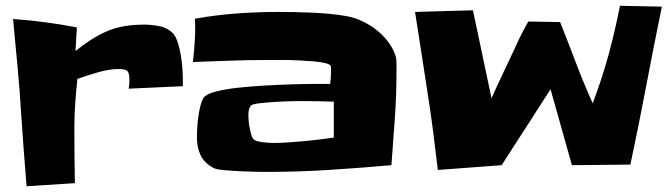

<svg xmlns="http://www.w3.org/2000/svg" viewBox="-20 -689 2329 667"><path d="M615.2 -412.1V-389.6L426.8 -380.9Q429.7 -393.6 429.7 -410.2Q429.7 -434.6 422.9 -441.9Q416 -449.2 392.6 -449.2Q359.4 -449.2 319.3 -437.5Q279.3 -425.8 249 -415Q244.1 -372.1 241.2 -329.1Q238.3 -286.1 238.3 -243.2Q238.3 -195.3 238.8 -147.9Q239.3 -100.6 240.2 -52.7L72.3 -42Q67.4 -104.5 62.5 -166.5Q57.6 -228.5 53.7 -291Q48.8 -374 41 -456.5Q33.2 -539.1 25.4 -623Q81.1 -619.1 136.2 -611.8Q191.4 -604.5 247.1 -593.8L242.2 -511.7Q271.5 -535.2 298.3 -552.2Q325.2 -569.3 353 -581.1Q380.9 -592.8 412.1 -598.1Q443.4 -603.5 481.4 -603.5Q506.8 -603.5 534.2 -598.1Q561.5 -592.8 581.1 -573.2Q590.8 -562.5 597.7 -541Q604.5 -519.5 608.4 -495.6Q612.3 -471.7 613.8 -448.7Q615.2 -425.8 615.2 -412.1Z M1357.4 -440.4Q1357.4 -358.4 1351.6 -277.3Q1345.7 -196.3 1339.8 -115.2Q1230.5 -105.5 1122.1 -98.6Q1013.7 -91.8 904.3 -91.8Q894.5 -91.8 868.2 -92.3Q841.8 -92.8 812.5 -94.2Q783.2 -95.7 756.8 -98.1Q730.5 -100.6 721.7 -105.5Q689.5 -123 676.8 -149.9Q664.1 -176.8 664.1 -210.9Q664.1 -222.7 665 -242.2Q666 -261.7 668.9 -283.2Q671.9 -304.7 676.8 -323.2Q681.6 -341.8 688.5 -350.6Q697.3 -362.3 728.5 -370.6Q759.8 -378.9 803.2 -383.8Q846.7 -388.7 897 -391.6Q947.3 -394.5 993.2 -396Q1039.1 -397.5 1075.2 -397.5Q1111.3 -397.5 1127 -397.5Q1129.9 -418.9 1129.9 -439.5Q1129.9 -441.4 1129.9 -449.7Q1129.9 -458 1128.9 -460Q1126 -465.8 1110.4 -469.7Q1094.7 -473.6 1071.8 -475.6Q1048.8 -477.5 1022 -479Q995.1 -480.5 969.7 -480.5Q944.3 -480.5 924.8 -480.5Q905.3 -480.5 896.5 -480.5Q835 -480.5 773.4 -478Q711.9 -475.6 650.4 -473.6Q654.3 -510.7 656.7 -548.8Q659.2 -586.9 657.2 -624Q728.5 -636.7 800.3 -642.1Q872.1 -647.5 945.3 -647.5Q971.7 -647.5 1002.9 -647Q1034.2 -646.5 1065.4 -645Q1096.7 -643.6 1127.4 -640.6Q1158.2 -637.7 1184.6 -632.8Q1211.9 -627.9 1238.8 -615.2Q1265.6 -602.5 1289.1 -584Q1312.5 -565.4 1330.1 -541.5Q1347.7 -517.6 1355.5 -490.2Q1356.4 -487.3 1356.9 -480.5Q1357.4 -473.6 1357.4 -465.3Q1357.4 -457 1357.4 -450.2Q1357.4 -443.4 1357.4 -440.4ZM1139.6 -210.9V-335.9Q1111.3 -336.9 1083 -337.4Q1054.7 -337.9 1026.4 -337.9Q1020.5 -337.9 993.7 -337.4Q966.8 -336.9 936 -335Q905.3 -333 879.9 -330.1Q854.5 -327.1 850.6 -321.3Q845.7 -313.5 844.2 -305.2Q842.8 -296.9 842.8 -288.1Q842.8 -281.2 843.8 -269.5Q844.7 -257.8 847.2 -245.1Q849.6 -232.4 852.5 -221.7Q855.5 -210.9 860.4 -206.1Q864.3 -201.2 873.5 -198.7Q882.8 -196.3 893.6 -194.8Q904.3 -193.4 915 -192.9Q925.8 -192.4 931.6 -192.4Q955.1 -192.4 981.9 -194.3Q1008.8 -196.3 1036.6 -198.7Q1064.5 -201.2 1090.8 -204.6Q1117.2 -208 1139.6 -210.9Z M2279.3 -666Q2251 -528.3 2225.1 -391.6Q2199.2 -254.9 2169.9 -117.2L1966.8 -115.2L1892.6 -378.9L1722.7 -115.2L1501 -98.6Q1493.2 -166 1484.4 -234.4Q1475.6 -302.7 1464.8 -370.1Q1454.1 -440.4 1443.4 -509.3Q1432.6 -578.1 1421.9 -647.5L1623 -653.3L1687.5 -347.7Q1707 -391.6 1727.5 -434.6Q1748 -477.5 1768.6 -521.5Q1790 -570.3 1815.4 -614.3L1925.8 -612.3Q1954.1 -541 1981 -470.2Q2007.8 -399.4 2039.1 -330.1Q2056.6 -377 2069.8 -417.5Q2083 -458 2093.8 -497.6Q2104.5 -537.1 2114.3 -578.6Q2124 -620.1 2133.8 -668.9Z"/></svg>

Font: Slackey
Style: Regular
Weight: 400
Designer: Squid
Foundry: Font Diner, Inc DBA Sideshow
Version: Version 1.000